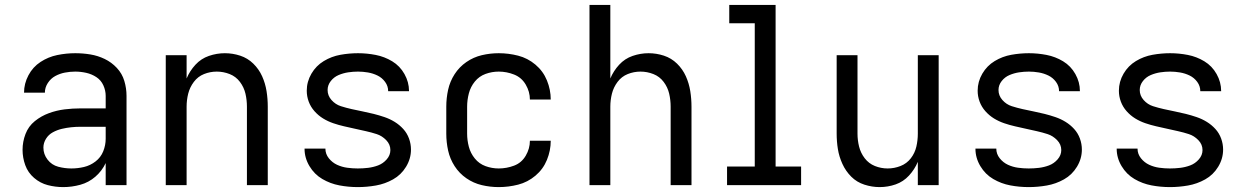

<svg xmlns="http://www.w3.org/2000/svg" viewBox="-20 -755 5080 783"><path d="M238 8Q273 8 307.5 -1.5Q342 -11 369 -34.5Q396 -58 411 -90V0H496V-364Q496 -395 487 -425Q478 -455 456.5 -478Q435 -501 407 -514.5Q379 -528 348.5 -533Q318 -538 287 -538Q250 -538 213.5 -530.5Q177 -523 145.5 -502.5Q114 -482 96 -448Q78 -414 78 -377H163Q163 -377 163 -377Q163 -377 163 -377Q163 -398 175 -416.5Q187 -435 205.5 -445Q224 -455 245 -459Q266 -463 287 -463Q309 -463 331.5 -458Q354 -453 373 -440.5Q392 -428 401.5 -407Q411 -386 411 -364V-313H309Q276 -313 243.5 -309Q211 -305 179.5 -293.5Q148 -282 122 -261Q96 -240 84 -208.5Q72 -177 72 -144Q72 -112 83 -81.5Q94 -51 119 -29.5Q144 -8 175 0Q206 8 238 8ZM271 -68Q244 -68 217.5 -75Q191 -82 174 -104Q157 -126 157 -153Q157 -172 167.5 -189Q178 -206 195.5 -215.5Q213 -225 232 -229.5Q251 -234 270 -236Q289 -238 309 -238H411V-189Q411 -163 401 -138Q391 -113 369.5 -96.5Q348 -80 322.5 -74Q297 -68 271 -68Z M656 0H741V-320Q741 -347 747.5 -373Q754 -399 770.5 -421Q787 -443 812 -453Q837 -463 864 -463Q891 -463 916.5 -453Q942 -443 958.5 -421Q975 -399 981 -373Q987 -347 987 -320V0H1072V-320Q1072 -352 1067 -383.5Q1062 -415 1049 -444Q1036 -473 1013 -495.5Q990 -518 959.5 -528Q929 -538 897 -538Q864 -538 832 -527Q800 -516 777 -491Q754 -466 741 -435V-530H656Z M1439 8Q1476 8 1513 1.5Q1550 -5 1583 -23.5Q1616 -42 1636 -75Q1656 -108 1656 -145Q1656 -168 1648 -190Q1640 -212 1624.5 -229Q1609 -246 1589.5 -258Q1570 -270 1548 -277.5Q1526 -285 1504 -290.5Q1482 -296 1459.5 -300.5Q1437 -305 1414.5 -310Q1392 -315 1370 -322Q1348 -329 1332 -347Q1316 -365 1316 -388Q1316 -408 1329 -424.5Q1342 -441 1361 -449Q1380 -457 1400 -460Q1420 -463 1440 -463Q1460 -463 1480.5 -459.5Q1501 -456 1519.5 -447Q1538 -438 1550.5 -421Q1563 -404 1563 -383H1648V-384Q1648 -420 1629.5 -453Q1611 -486 1579.5 -505Q1548 -524 1512 -531Q1476 -538 1440 -538Q1404 -538 1368 -531.5Q1332 -525 1300.5 -506Q1269 -487 1250 -454.5Q1231 -422 1231 -385Q1231 -362 1239 -340.5Q1247 -319 1262.5 -301.5Q1278 -284 1297.5 -272Q1317 -260 1339 -252.5Q1361 -245 1383 -240Q1405 -235 1427.5 -230Q1450 -225 1472.5 -220Q1495 -215 1516.5 -208Q1538 -201 1555 -183.5Q1572 -166 1572 -143Q1572 -122 1557 -105Q1542 -88 1522 -80.5Q1502 -73 1481 -70.5Q1460 -68 1439 -68Q1417 -68 1395.5 -71Q1374 -74 1354.5 -83Q1335 -92 1321 -109.5Q1307 -127 1307 -149H1222V-148Q1222 -111 1242 -77.5Q1262 -44 1294.5 -25Q1327 -6 1364 1Q1401 8 1439 8Z M2014 8Q2054 8 2093 -2Q2132 -12 2163.5 -38.5Q2195 -65 2210.5 -103Q2226 -141 2226 -181H2141Q2141 -181 2141 -181Q2141 -181 2141 -181Q2141 -149 2124 -120Q2107 -91 2076.5 -79.5Q2046 -68 2014 -68Q1986 -68 1960 -77.5Q1934 -87 1916.5 -108.5Q1899 -130 1892 -156.5Q1885 -183 1885 -210V-320Q1885 -347 1892 -374Q1899 -401 1916.5 -422.5Q1934 -444 1960 -453.5Q1986 -463 2014 -463Q2046 -463 2076.5 -451Q2107 -439 2124 -410Q2141 -381 2141 -349Q2141 -349 2141 -349Q2141 -349 2141 -349H2226Q2226 -389 2210.5 -427Q2195 -465 2163.5 -491.5Q2132 -518 2093 -528Q2054 -538 2014 -538Q1979 -538 1945 -530Q1911 -522 1882 -502Q1853 -482 1834 -452.5Q1815 -423 1807.5 -389Q1800 -355 1800 -320V-210Q1800 -175 1807.5 -141Q1815 -107 1834 -77.5Q1853 -48 1882 -28Q1911 -8 1945 0Q1979 8 2014 8Z M2384 0H2469V-320Q2469 -347 2475.5 -373Q2482 -399 2498.5 -421Q2515 -443 2540 -453Q2565 -463 2592 -463Q2619 -463 2644.5 -453Q2670 -443 2686.5 -421Q2703 -399 2709 -373Q2715 -347 2715 -320V0H2800V-320Q2800 -352 2795 -383.5Q2790 -415 2777 -444Q2764 -473 2741 -495.5Q2718 -518 2687.5 -528Q2657 -538 2625 -538Q2592 -538 2560 -527Q2528 -516 2505 -491Q2482 -466 2469 -435V-735H2384Z M2945 0H3247V-76H3143V-735H2954V-660H3058V-76H2945Z M3567 8Q3601 8 3632.5 -3Q3664 -14 3687 -39Q3710 -64 3723 -95V0H3808V-530H3723V-210Q3723 -183 3717 -157Q3711 -131 3694.5 -109.5Q3678 -88 3652.5 -78Q3627 -68 3600 -68Q3573 -68 3548 -78Q3523 -88 3506.5 -109.5Q3490 -131 3483.5 -157Q3477 -183 3477 -210V-530H3392V-210Q3392 -178 3397 -147Q3402 -116 3415.5 -86.5Q3429 -57 3451.5 -34.5Q3474 -12 3505 -2Q3536 8 3567 8Z M4175 8Q4212 8 4249 1.5Q4286 -5 4319 -23.5Q4352 -42 4372 -75Q4392 -108 4392 -145Q4392 -168 4384 -190Q4376 -212 4360.5 -229Q4345 -246 4325.5 -258Q4306 -270 4284 -277.5Q4262 -285 4240 -290.5Q4218 -296 4195.5 -300.5Q4173 -305 4150.5 -310Q4128 -315 4106 -322Q4084 -329 4068 -347Q4052 -365 4052 -388Q4052 -408 4065 -424.5Q4078 -441 4097 -449Q4116 -457 4136 -460Q4156 -463 4176 -463Q4196 -463 4216.5 -459.5Q4237 -456 4255.5 -447Q4274 -438 4286.5 -421Q4299 -404 4299 -383H4384V-384Q4384 -420 4365.5 -453Q4347 -486 4315.5 -505Q4284 -524 4248 -531Q4212 -538 4176 -538Q4140 -538 4104 -531.5Q4068 -525 4036.5 -506Q4005 -487 3986 -454.5Q3967 -422 3967 -385Q3967 -362 3975 -340.5Q3983 -319 3998.5 -301.5Q4014 -284 4033.5 -272Q4053 -260 4075 -252.5Q4097 -245 4119 -240Q4141 -235 4163.5 -230Q4186 -225 4208.5 -220Q4231 -215 4252.5 -208Q4274 -201 4291 -183.5Q4308 -166 4308 -143Q4308 -122 4293 -105Q4278 -88 4258 -80.5Q4238 -73 4217 -70.5Q4196 -68 4175 -68Q4153 -68 4131.5 -71Q4110 -74 4090.5 -83Q4071 -92 4057 -109.5Q4043 -127 4043 -149H3958V-148Q3958 -111 3978 -77.5Q3998 -44 4030.5 -25Q4063 -6 4100 1Q4137 8 4175 8Z M4751 8Q4788 8 4825 1.5Q4862 -5 4895 -23.5Q4928 -42 4948 -75Q4968 -108 4968 -145Q4968 -168 4960 -190Q4952 -212 4936.5 -229Q4921 -246 4901.5 -258Q4882 -270 4860 -277.5Q4838 -285 4816 -290.5Q4794 -296 4771.5 -300.5Q4749 -305 4726.5 -310Q4704 -315 4682 -322Q4660 -329 4644 -347Q4628 -365 4628 -388Q4628 -408 4641 -424.5Q4654 -441 4673 -449Q4692 -457 4712 -460Q4732 -463 4752 -463Q4772 -463 4792.5 -459.5Q4813 -456 4831.5 -447Q4850 -438 4862.5 -421Q4875 -404 4875 -383H4960V-384Q4960 -420 4941.5 -453Q4923 -486 4891.5 -505Q4860 -524 4824 -531Q4788 -538 4752 -538Q4716 -538 4680 -531.5Q4644 -525 4612.5 -506Q4581 -487 4562 -454.5Q4543 -422 4543 -385Q4543 -362 4551 -340.5Q4559 -319 4574.5 -301.5Q4590 -284 4609.5 -272Q4629 -260 4651 -252.5Q4673 -245 4695 -240Q4717 -235 4739.5 -230Q4762 -225 4784.5 -220Q4807 -215 4828.5 -208Q4850 -201 4867 -183.5Q4884 -166 4884 -143Q4884 -122 4869 -105Q4854 -88 4834 -80.5Q4814 -73 4793 -70.5Q4772 -68 4751 -68Q4729 -68 4707.5 -71Q4686 -74 4666.5 -83Q4647 -92 4633 -109.5Q4619 -127 4619 -149H4534V-148Q4534 -111 4554 -77.5Q4574 -44 4606.5 -25Q4639 -6 4676 1Q4713 8 4751 8Z"/></svg>

Font: Iosevka Sparkle
Style: Regular
Weight: 400
Designer: Belleve Invis
Foundry: Belleve Invis
Version: Version 4.5.0; ttfautohint (v1.8.3)